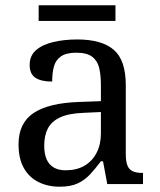

<svg xmlns="http://www.w3.org/2000/svg" viewBox="-20 -695 603 725"><path d="M205 10Q161 10 125.5 -7.5Q90 -25 70 -60.5Q50 -96 50 -150Q50 -230 106.5 -268Q163 -306 278 -310L361 -313V-373Q361 -409 355 -436.5Q349 -464 329 -480Q309 -496 268 -496Q230 -496 210 -482Q190 -468 183.5 -443.5Q177 -419 177 -387Q135 -387 113.5 -401.5Q92 -416 92 -450Q92 -485 116.5 -506Q141 -527 182 -536.5Q223 -546 272 -546Q364 -546 409.5 -507Q455 -468 455 -373V-114Q455 -86 461 -70.5Q467 -55 481 -48.5Q495 -42 517 -42H520V0H385L369 -86H361Q340 -58 320 -36.5Q300 -15 273.5 -2.5Q247 10 205 10ZM228 -52Q269 -52 298.5 -69Q328 -86 344.5 -117.5Q361 -149 361 -191V-272L297 -269Q240 -267 207.5 -252Q175 -237 161 -210.5Q147 -184 147 -145Q147 -114 156 -93.5Q165 -73 183 -62.5Q201 -52 228 -52ZM126 -616V-675H416V-616Z"/></svg>

Font: Noto Serif Tamil
Style: Italic
Weight: 400
Italic angle: -12°
Designer: Indian Type Foundry, Tom Grace, and the Monotype Design Team
Foundry: Monotype Imaging Inc.
Version: Version 2.003